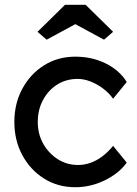

<svg xmlns="http://www.w3.org/2000/svg" viewBox="-20 -773 575 803"><path d="M40 -263Q40 -340 73.5 -402Q107 -464 164.5 -500Q222 -536 295 -536Q365 -536 422.5 -507.5Q480 -479 510 -430L453 -360Q437 -383 412 -402Q387 -421 359 -432Q331 -443 305 -443Q257 -443 219.5 -419.5Q182 -396 160 -355Q138 -314 138 -263Q138 -212 161 -171.5Q184 -131 222 -107Q260 -83 306 -83Q333 -83 358.5 -92Q384 -101 408 -119Q432 -137 453 -163L510 -93Q478 -48 418.5 -19Q359 10 295 10Q222 10 164.5 -26Q107 -62 73.5 -124Q40 -186 40 -263ZM252 -753H338L453 -640L415 -607L295 -672L175 -607L137 -640Z"/></svg>

Font: Mach
Style: Regular
Weight: 400
Version: Version 1.002